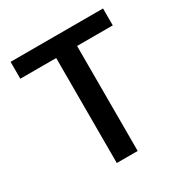

<svg xmlns="http://www.w3.org/2000/svg" viewBox="-163 -828 915 955"><g transform="rotate(-30 294.5 -350.0)"><path d="M235 0V-603H29V-700H560V-603H355V0Z"/></g></svg>

Font: DM Sans 11pt SemiBold
Style: Regular
Weight: 600
Version: Version 4.004;gftools[0.9.30]